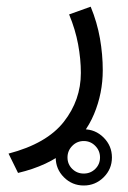

<svg xmlns="http://www.w3.org/2000/svg" viewBox="-20 -261 387 582"><path d="M148.9 216.3Q148.9 181.2 173.8 156Q198.7 130.9 233.9 130.9Q269 130.9 294.2 156Q319.3 181.2 319.3 216.3Q319.3 251.5 294.2 276.4Q269 301.3 233.9 301.3Q198.7 301.3 173.8 276.4Q148.9 251.5 148.9 216.3ZM184.6 216.3Q184.6 236.8 199 251Q213.4 265.1 233.9 265.1Q254.4 265.1 268.8 251Q283.2 236.8 283.2 216.3Q283.2 195.8 268.8 181.2Q254.4 166.5 233.9 166.5Q213.4 166.5 199 181.2Q184.6 195.8 184.6 216.3ZM254.9 -240.7Q274.4 -193.4 283 -144.5Q291.5 -95.7 291.5 -47.9Q291.5 21.5 265.1 84.7Q238.8 147.9 182.1 194.8Q125.5 241.7 34.7 263.2L5.9 204.6Q121.6 174.3 173.3 108.4Q225.1 42.5 225.1 -40Q225.1 -81.5 216.8 -126.5Q208.5 -171.4 189.5 -217.3Z"/></svg>

Font: Vazir Light FD
Style: Light-FD
Weight: 300
Designer: Saber Rastikerdar
Foundry: Saber Rastikerdar
Version: Version 30.1.0